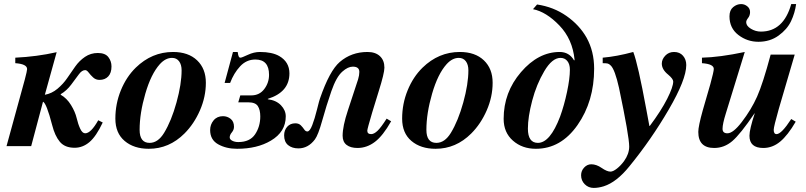

<svg xmlns="http://www.w3.org/2000/svg" viewBox="-20 -717 3954 942"><path d="M258 -461 200 -252Q234 -258 262 -281.5Q290 -305 309.5 -333.5Q329 -362 349 -390.5Q369 -419 397 -438Q425 -457 460 -457Q496 -457 511.5 -437Q527 -417 527 -391Q527 -359 511 -342Q495 -325 468 -325Q450 -325 437 -337Q424 -349 415 -361Q406 -373 398 -373Q382 -373 367 -352.5Q352 -332 329.5 -302Q307 -272 278 -255V-252Q308 -235 328.5 -201.5Q349 -168 356 -138Q363 -108 373.5 -85.5Q384 -63 398 -63Q426 -63 462 -127L484 -116Q452 -48 419 -20Q386 8 346 8Q298 8 273.5 -21.5Q249 -51 236 -103Q208 -211 191 -218L133 0H12L102 -328Q113 -370 113 -378Q113 -403 55 -407V-434Q161 -439 258 -461Z M885 -62Q810 13 710 13Q637 13 591.5 -25.5Q546 -64 546 -135Q546 -208 573 -274Q600 -340 646 -385Q725 -462 829 -462Q904 -462 947 -421Q990 -380 990 -311Q990 -242 961 -175.5Q932 -109 885 -62ZM871 -372Q871 -400 858.5 -416.5Q846 -433 824 -433Q792 -433 764 -402Q721 -354 693 -257.5Q665 -161 665 -80Q665 -16 714 -16Q755 -16 785 -65Q821 -124 846 -214.5Q871 -305 871 -372Z M1123 -462H1146Q1147 -459 1147.5 -455Q1148 -451 1148.5 -448.5Q1149 -446 1150 -443.5Q1151 -441 1151.5 -439.5Q1152 -438 1153.5 -436.5Q1155 -435 1156.5 -434.5Q1158 -434 1160 -434Q1166 -434 1196 -448Q1226 -462 1255 -462Q1315 -462 1350 -442Q1400 -413 1400 -357Q1400 -265 1294 -232V-230Q1335 -225 1358.5 -200.5Q1382 -176 1382 -146Q1382 -70 1309 -27Q1242 13 1143 13Q1090 13 1050.5 -9Q1011 -31 1011 -79Q1011 -106 1028 -126.5Q1045 -147 1074 -147Q1095 -147 1111.5 -134Q1128 -121 1128 -95Q1128 -80 1117.5 -67.5Q1107 -55 1107 -43Q1107 -33 1119.5 -26.5Q1132 -20 1149 -20Q1206 -20 1231.5 -58Q1257 -96 1257 -146Q1257 -178 1245 -196.5Q1233 -215 1198 -215H1149L1159 -249H1213Q1253 -249 1276.5 -280Q1300 -311 1300 -350Q1300 -425 1233 -425Q1189 -425 1158 -391.5Q1127 -358 1109 -310H1082Z M1877 -135 1899 -122Q1859 -51 1819.5 -21Q1780 9 1734 9Q1700 9 1680.5 -6Q1661 -21 1661 -51Q1661 -98 1687 -176L1737 -328Q1743 -348 1743 -364Q1743 -390 1711 -390Q1687 -390 1660 -366Q1630 -340 1605.5 -269Q1581 -198 1561 -126Q1541 -54 1525 -33Q1492 11 1444 11Q1413 11 1393.5 -5Q1374 -21 1374 -53Q1374 -78 1389 -95Q1404 -112 1429 -112Q1446 -112 1456 -102Q1466 -92 1472.5 -82Q1479 -72 1488 -72Q1500 -72 1512 -103Q1524 -134 1535.5 -180.5Q1547 -227 1550 -234Q1597 -370 1647 -413Q1704 -462 1783 -462Q1822 -462 1844 -441.5Q1866 -421 1866 -385Q1866 -358 1838 -269L1806 -165Q1782 -84 1782 -76Q1782 -59 1801 -59Q1815 -59 1832 -75Q1849 -91 1877 -135Z M2292 -62Q2217 13 2117 13Q2044 13 1998.5 -25.5Q1953 -64 1953 -135Q1953 -208 1980 -274Q2007 -340 2053 -385Q2132 -462 2236 -462Q2311 -462 2354 -421Q2397 -380 2397 -311Q2397 -242 2368 -175.5Q2339 -109 2292 -62ZM2278 -372Q2278 -400 2265.5 -416.5Q2253 -433 2231 -433Q2199 -433 2171 -402Q2128 -354 2100 -257.5Q2072 -161 2072 -80Q2072 -16 2121 -16Q2162 -16 2192 -65Q2228 -124 2253 -214.5Q2278 -305 2278 -372Z M2595 -672 2615 -695Q2696 -683 2759.5 -638.5Q2823 -594 2858 -532Q2895 -465 2895 -380Q2895 -220 2813.5 -103.5Q2732 13 2609 13Q2542 13 2496.5 -27Q2451 -67 2451 -134Q2451 -264 2536 -363Q2621 -462 2726 -462Q2773 -462 2797 -420L2799 -424Q2789 -525 2724.5 -592Q2660 -659 2595 -672ZM2776 -375Q2776 -402 2763.5 -417.5Q2751 -433 2730 -433Q2689 -433 2650.5 -368Q2612 -303 2591 -223Q2570 -143 2570 -86Q2570 -16 2619 -16Q2679 -16 2728 -145Q2748 -200 2762 -266Q2776 -332 2776 -375Z M3166 -99H3168Q3224 -174 3253.5 -232.5Q3283 -291 3283 -317Q3283 -330 3258 -351Q3227 -376 3227 -405Q3227 -426 3244 -444Q3261 -462 3287 -462Q3315 -462 3331 -443.5Q3347 -425 3347 -398Q3347 -327 3261 -179.5Q3175 -32 3068 99Q3005 177 2942 197Q2916 205 2893 205Q2867 205 2849 187Q2831 169 2831 143Q2831 121 2846 105Q2861 89 2881 89Q2906 89 2932 107Q2958 125 2975 125Q2988 125 3007 110Q3026 95 3042 73Q3067 38 3067 2Q3067 -48 3017 -286Q2997 -375 2977 -395Q2969 -403 2962.5 -405Q2956 -407 2937 -407V-434Q3006 -440 3087 -462Q3110 -403 3151 -180Z M3862 -697H3886Q3880 -653 3861 -613Q3842 -573 3800 -542.5Q3758 -512 3701 -512Q3646 -512 3602.5 -545.5Q3559 -579 3559 -637Q3559 -667 3577 -682Q3595 -697 3616 -697Q3633 -697 3646.5 -686Q3660 -675 3660 -658Q3660 -641 3650.5 -629Q3641 -617 3641 -608Q3641 -590 3664 -576Q3687 -562 3713 -562Q3824 -562 3862 -697ZM3862 -133 3884 -120Q3845 -53 3807.5 -22Q3770 9 3725 9Q3657 9 3657 -51Q3657 -82 3683 -161H3682Q3612 -58 3572.5 -24.5Q3533 9 3484 9Q3406 9 3406 -70Q3406 -97 3428 -176L3465 -304Q3482 -366 3482 -379Q3482 -403 3424 -407V-434Q3511 -436 3634 -462L3541 -160Q3525 -109 3525 -85Q3525 -63 3549 -63Q3577 -63 3619 -118Q3666 -179 3694.5 -243Q3723 -307 3761 -449H3879L3801 -183Q3776 -95 3776 -80Q3776 -59 3790 -59Q3814 -59 3862 -133Z"/></svg>

Font: STIX MathJax Alphabets
Style: Bold Italic
Weight: 700
Italic angle: -16.33°
Designer: MicroPress Inc., with final additions and corrections provided by Coen Hoffman, Elsevier (retired)
Version: Version 1.1.1